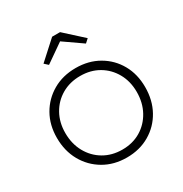

<svg xmlns="http://www.w3.org/2000/svg" viewBox="-173 -867 960 1008"><g transform="rotate(-30 307.5 -363.0)"><path d="M308 10Q230 10 169.5 -25.5Q109 -61 74.5 -122.5Q40 -184 40 -263Q40 -341 74.5 -401.5Q109 -462 169.5 -497Q230 -532 308 -532Q386 -532 446.5 -497Q507 -462 541 -401.5Q575 -341 575 -263Q575 -184 541 -122.5Q507 -61 446.5 -25.5Q386 10 308 10ZM308 -38Q371 -38 419.5 -67Q468 -96 496 -147Q524 -198 524 -263Q524 -327 496 -377Q468 -427 419.5 -455.5Q371 -484 308 -484Q245 -484 196 -455.5Q147 -427 119 -377Q91 -327 91 -263Q91 -198 119 -147Q147 -96 196 -67Q245 -38 308 -38ZM196 -616 174 -636 284 -736H332L442 -636L420 -616L308 -694Z"/></g></svg>

Font: Readex Pro ExtraLight
Style: Regular
Weight: 200
Designer: Bonnie Shaver-Troup, Thomas Jockin
Foundry: Lexend
Version: Version 1.203; ttfautohint (v1.8.3)